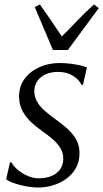

<svg xmlns="http://www.w3.org/2000/svg" viewBox="-20 -826 460 856"><path d="M350 -448H343Q334 -469.5 306.2 -487.5Q278.5 -505.5 240 -505.5Q209 -505.5 185.5 -495.5Q162 -485.5 148.2 -467.2Q134.5 -449 133 -423Q132.5 -396.5 144.2 -374.8Q156 -353 176 -335.2Q196 -317.5 218.5 -301Q247.5 -280 274 -257.8Q300.5 -235.5 317.5 -208Q334.5 -180.5 334.5 -143Q334.5 -106 318.8 -77.5Q303 -49 276.5 -29.5Q250 -10 217 0Q184 10 148.5 10Q124.5 10 95.5 4.5Q66.5 -1 42.2 -9.5Q18 -18 7.5 -27L24.5 -102.5H30.5Q41.5 -83.5 61.2 -67.2Q81 -51 105.2 -41Q129.5 -31 153.5 -31Q181.5 -31 206.2 -40Q231 -49 246.5 -68.8Q262 -88.5 262 -119Q262 -147.5 247 -169.5Q232 -191.5 209.8 -209.8Q187.5 -228 166 -243Q145.5 -257.5 122 -278.5Q98.5 -299.5 81.8 -328.5Q65 -357.5 65 -395.5Q65 -441.5 90 -475Q115 -508.5 156 -526.8Q197 -545 244.5 -545Q270.5 -545 294.2 -542Q318 -539 337.2 -534.5Q356.5 -530 367.5 -525.5ZM216 -603 135 -794.5 158 -806Q181 -773.5 205.2 -738.2Q229.5 -703 255.5 -663.5Q290.5 -698 323.8 -733.2Q357 -768.5 399 -806L420.5 -790L282.5 -603Z"/></svg>

Font: Merriweather 72pt Light
Style: Italic
Weight: 300
Italic angle: -7.8°
Version: Version 2.101